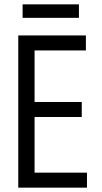

<svg xmlns="http://www.w3.org/2000/svg" viewBox="-20 -863 469 883"><path d="M64 -700H375V-631H139V-394H356V-325H139V-69H380V0H64ZM84 -843H343V-781H84Z"/></svg>

Font: PT Sans Narrow
Style: Regular
Weight: 400
Width: 3
Designer: A.Korolkova, O.Umpeleva, V.Yefimov
Foundry: ParaType Ltd
Version: Version 2.003W OFL